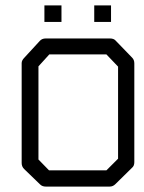

<svg xmlns="http://www.w3.org/2000/svg" viewBox="-20 -739 532 709"><path d="M144 -719H207V-658H144ZM328 -719H390V-658H328ZM122 -494V-150L161 -110H373L416 -153V-493L373 -538H162ZM70 -526 127 -588Q135 -597 149 -597H386Q401 -597 408 -588L468 -526Q476 -518 476 -505V-140Q476 -126 467 -119L406 -59Q397 -50 385 -50H149Q136 -50 128 -58L69 -115Q60 -124 60 -137V-506Q60 -516 70 -526Z"/></svg>

Font: IBM 3270 Semi-Condensed
Style: Condensed
Weight: 400
Monospace: yes
Version: Version 2.3.1